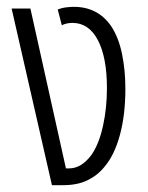

<svg xmlns="http://www.w3.org/2000/svg" viewBox="-20 -542 433 562"><path d="M132 0 14 -517H69L173 -49H181Q201 -49 217.5 -59.5Q234 -70 248 -89Q270 -121 281.5 -173.5Q293 -226 293 -284Q293 -374 266.5 -424.5Q240 -475 192 -475Q183 -475 174.5 -473Q166 -471 161 -468L149 -514Q161 -519 174 -520.5Q187 -522 196 -522Q266 -522 305 -466Q327 -433 337 -385Q347 -337 347 -282Q347 -206 331 -147Q315 -88 286 -54Q266 -29 236.5 -14.5Q207 0 165 0Z"/></svg>

Font: Noto Sans Thai UI ExtCond Light
Style: Regular
Weight: 300
Width: 2
Designer: Monotype Design Team
Foundry: Monotype Imaging Inc.
Version: Version 2.000; ttfautohint (v1.8.4.7-5d5b)